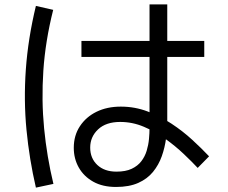

<svg xmlns="http://www.w3.org/2000/svg" viewBox="-20 -803 1040 877"><path d="M510 51Q449 51 406 27Q363 3 340 -37.5Q317 -78 317 -128Q317 -184 345 -226.5Q373 -269 421 -292.5Q469 -316 532 -316Q596 -316 654 -294Q712 -272 763.5 -238Q815 -204 858 -164.5Q901 -125 935 -89L883 -36Q857 -64 819 -100Q781 -136 735 -169Q689 -202 637 -224Q585 -246 529 -246Q464 -246 428 -212Q392 -178 392 -129Q392 -80 424.5 -49.5Q457 -19 512 -19Q554 -19 581.5 -32Q609 -45 625.5 -66.5Q642 -88 650 -114.5Q658 -141 660.5 -168Q663 -195 663 -218V-783H744V-251Q744 -213 738.5 -171Q733 -129 719 -89.5Q705 -50 679 -18Q653 14 611.5 32.5Q570 51 510 51ZM144 54Q114 -75 101 -209.5Q88 -344 98 -485.5Q108 -627 144 -776L223 -758Q187 -615 178 -480Q169 -345 181.5 -216.5Q194 -88 224 37ZM352 -543V-616H913V-543Z"/></svg>

Font: Murecho Thin
Style: Regular
Weight: 400
Version: Version 1.010